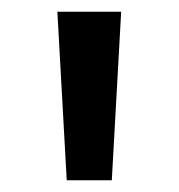

<svg xmlns="http://www.w3.org/2000/svg" viewBox="-20 -688 305 328"><path d="M171 -380H94L78 -668H187Z"/></svg>

Font: Celebes SemiBold
Style: Regular
Weight: 600
Designer: Anugrah Pasau
Foundry: Lafontype
Version: Version 1.000